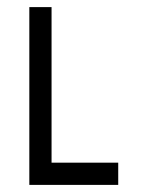

<svg xmlns="http://www.w3.org/2000/svg" viewBox="-20 -520 415 540"><path d="M62.5 -500V0H312.5V-62.5H125V-500Z"/></svg>

Font: Medodica
Style: Regular
Weight: 400
Version: Version 001.000